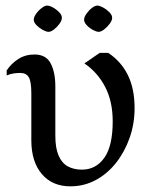

<svg xmlns="http://www.w3.org/2000/svg" viewBox="-20 -655 542 687"><path d="M231.7 11.7Q166.9 11.7 129.5 -32.5Q92.1 -76.6 92.1 -153.3V-321Q92.1 -363.5 82.9 -378.8Q73.8 -394 52 -394Q41.4 -394 29 -392.3Q16.6 -390.6 3.9 -385V-403Q20 -427.3 45.1 -443.6Q70.2 -460 103.6 -460Q144.6 -460 161.3 -428.2Q178 -396.5 178 -346V-169.3Q178 -125.3 189.6 -98.4Q201.1 -71.6 222.5 -59.8Q244 -48 272.9 -48Q323.1 -48 353.2 -90.3Q383.3 -132.6 383.3 -220.9Q383.3 -291.8 356.4 -343.8Q329.4 -395.8 282 -428.1L336.9 -465.9H367Q413.2 -435.5 437.4 -386.6Q461.6 -337.7 461.6 -268Q461.6 -212.2 443.9 -162Q426.3 -111.8 395.3 -72.4Q364.2 -33.1 322.5 -10.7Q280.8 11.7 231.7 11.7ZM153.8 -541.1Q145.9 -541.1 133.5 -547.7Q121.1 -554.3 110.9 -564.5Q100.8 -574.7 100.8 -584.4Q100.8 -593.9 109.3 -605.8Q117.7 -617.8 129.2 -626.4Q140.6 -635 148.5 -635Q157.1 -635 169.4 -628.4Q181.7 -621.7 191.6 -611.5Q201.4 -601.2 201.4 -591.3Q201.4 -581.8 192.9 -570Q184.3 -558.1 173.3 -549.6Q162.3 -541.1 153.8 -541.1ZM333 -541.1Q325.2 -541.1 312.8 -547.7Q300.4 -554.3 290.6 -564.5Q280.9 -574.7 280.9 -584.4Q280.9 -593.9 289.3 -605.8Q297.6 -617.8 308.7 -626.4Q319.7 -635 328.4 -635Q336.2 -635 348.6 -628.4Q361 -621.7 371.2 -611.5Q381.3 -601.2 381.3 -591.3Q381.3 -581.8 372.5 -570Q363.6 -558.1 352.6 -549.6Q341.5 -541.1 333 -541.1Z"/></svg>

Font: Ancizar Serif Light
Style: Regular
Weight: 300
Designer: Cesar Puertas, Viviana Monsalve, Julian Moncada, Julian Prieto, Jose Castro, Felipe Aragon, Mariel Hernandez, Sara Alarc
Version: Version 8.100